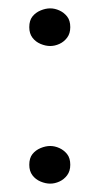

<svg xmlns="http://www.w3.org/2000/svg" viewBox="-20 -425 238 459"><path d="M100 -76Q111 -76 122 -71Q133 -66 140.5 -56.5Q148 -47 148 -31Q148 -16 140.5 -6Q133 4 122 9Q111 14 100 14Q89 14 77 9Q65 4 57.5 -6Q50 -16 50 -31Q50 -47 57.5 -56.5Q65 -66 77 -71Q89 -76 100 -76ZM100 -405Q111 -405 122 -400Q133 -395 140.5 -385.5Q148 -376 148 -360Q148 -345 140.5 -335Q133 -325 122 -320Q111 -315 100 -315Q89 -315 77 -320Q65 -325 57.5 -335Q50 -345 50 -360Q50 -376 57.5 -385.5Q65 -395 77 -400Q89 -405 100 -405Z"/></svg>

Font: Kalnia Thin
Style: Regular
Weight: 100
Version: Version 1.105